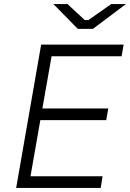

<svg xmlns="http://www.w3.org/2000/svg" viewBox="-20 -918 635 938"><path d="M59 0H472L481 -57H129L177 -331H499L509 -388H187L232 -643H574L584 -700H181ZM360 -777H434L595 -898H523L412 -820H394L310 -898H241Z"/></svg>

Font: Fixel Display Light
Style: Italic
Weight: 300
Italic angle: -10°
Designer: AlfaBravo + MacPaw
Foundry: Kyrylo Tkachov, Marchela Mozhyna, Serhii Makarenko, Maria Weinstein, Zakhar Kryvoshyya
Version: Version 1.210;Glyphs 3.2 (3217)